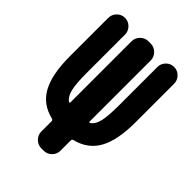

<svg xmlns="http://www.w3.org/2000/svg" viewBox="-213 -828 926 926"><g transform="rotate(45 250.0 -365.0)"><path d="M418 -730.5Q441.4 -730.5 458 -713.4Q474.6 -696.3 474.6 -672.9V-410.2Q474.6 -289.1 438.5 -223.1Q402.3 -157.2 323.2 -137.7Q315.4 -135.7 315.4 -127V-56.6Q315.4 -33.2 298.3 -16.6Q281.2 0 257.8 0H242.2Q218.8 0 201.7 -17.1Q184.6 -34.2 184.6 -56.6V-127Q184.6 -135.7 176.8 -137.7Q97.7 -156.2 61.5 -222.7Q25.4 -289.1 25.4 -410.2V-672.9Q25.4 -696.3 42 -713.4Q58.6 -730.5 82 -730.5H83Q106.4 -730.5 123 -713.4Q139.6 -696.3 139.6 -672.9V-410.2Q139.6 -340.8 147.9 -304.7Q156.2 -268.6 176.8 -253.9Q184.6 -249 184.6 -256.8V-672.9Q184.6 -696.3 201.7 -713.4Q218.8 -730.5 242.2 -730.5H257.8Q281.2 -730.5 298.3 -713.4Q315.4 -696.3 315.4 -672.9V-256.8Q315.4 -249 323.2 -253.9Q344.7 -268.6 352.5 -304.7Q360.4 -340.8 360.4 -410.2V-672.9Q360.4 -696.3 377 -713.4Q393.6 -730.5 417 -730.5Z"/></g></svg>

Font: Rounded Mgen+ 2m bold
Style: Bold
Weight: 700
Designer: [Source Han Sans]
Ryoko NISHIZUKA  (kana & ideographs); Paul D. Hunt (Latin, Greek & Cyrillic); Wenlong ZHANG  (bopomofo
Version: Version 1.059.20150602